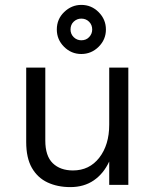

<svg xmlns="http://www.w3.org/2000/svg" viewBox="-20 -755 646 784"><path d="M267 9Q215 9 174.2 -10Q133.5 -29 110.2 -69.5Q87 -110 87 -175V-479H165V-181Q165 -118 195.5 -88.5Q226 -59 278 -59Q345 -59 385.5 -111.2Q426 -163.5 426 -246V-479H504V0H426V-95.5Q403 -46 363 -18.5Q323 9 267 9ZM312 -534.5Q271 -534.5 241.5 -564Q212 -593.5 212 -634.5Q212 -677 242.2 -706Q272.5 -735 312 -735Q353.5 -735 383 -705.2Q412.5 -675.5 412.5 -634.5Q412.5 -593.5 382.8 -564Q353 -534.5 312 -534.5ZM312 -590.5Q332 -590.5 344.2 -603.8Q356.5 -617 356.5 -634.5Q356.5 -653.5 343.8 -666.2Q331 -679 312 -679Q294.5 -679 281.2 -666.8Q268 -654.5 268 -634.5Q268 -616 281 -603.2Q294 -590.5 312 -590.5Z"/></svg>

Font: Betina Sans
Style: Regular
Weight: 400
Designer: Jonathan Pinhorn (font) & Cristiano Sobral (main changes)
Version: Version 2.001;April 28, 2021;FontCreator 13.0.0.2655 32-bit;